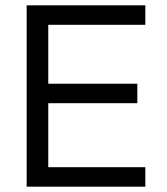

<svg xmlns="http://www.w3.org/2000/svg" viewBox="-20 -700 625 720"><path d="M80 -680H161V0H80ZM115 -386H495V-313H115ZM115 -680H525V-607H115ZM115 -73H525V0H115Z"/></svg>

Font: TASA Orbiter VF Text
Style: Regular
Weight: 400
Designer: Weizhong Zhang
Foundry: 本地遙控
Version: Version 1.001;Glyphs 3.2 (3192)